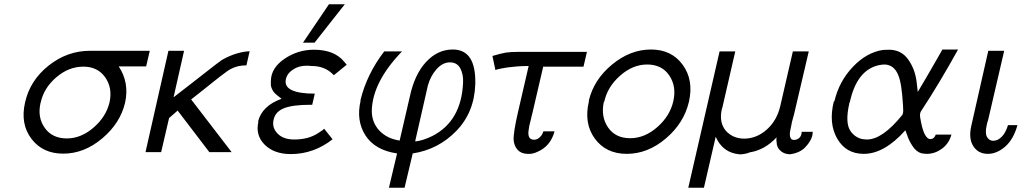

<svg xmlns="http://www.w3.org/2000/svg" viewBox="-20 -710 4775 896"><path d="M97 -232Q120 -335 207 -404Q294 -473 400 -473H679L662 -400H534Q584 -325 564 -232Q542 -136 457.5 -64.5Q373 7 275 7Q179 7 126.5 -62.5Q74 -132 97 -232ZM170 -232 169 -229Q154 -162 189 -113Q224 -64 292 -64Q358 -64 416.5 -114.5Q475 -165 491 -232Q506 -299 471 -349Q436 -399 369 -399Q301 -399 243 -349.5Q185 -300 170 -232Z M659 0 766 -473H839L790 -256Q833 -289 876.5 -323Q920 -357 942.5 -374.5Q965 -392 985.5 -408Q1006 -424 1014.5 -429.5Q1023 -435 1026 -436Q1087 -468 1145 -471L1130 -405Q1090 -405 1061 -390Q1052 -386 1040 -377.5Q1028 -369 1009 -354.5Q990 -340 973.5 -326.5Q957 -313 926 -288.5Q895 -264 872 -246L1061 0H957L809 -194L769 -159Q737 -21 732 0Z M1186 -143 1184 -142Q1202 -216 1294 -249Q1290 -252 1284 -257Q1278 -262 1276 -263Q1249 -283 1244 -312V-332Q1245 -393 1307.5 -435.5Q1370 -478 1445 -478Q1541 -478 1587 -421L1598 -408L1538 -359L1535 -362Q1496 -402 1435 -402Q1392 -407 1363 -394Q1321 -374 1314 -340Q1307 -306 1341.5 -289.5Q1376 -273 1449 -273L1437 -221H1428Q1346 -221 1305.5 -205Q1265 -189 1257 -152Q1248 -115 1275 -87Q1302 -59 1353 -59Q1420 -59 1465 -89L1483 -101Q1485 -102 1486.5 -103.5Q1488 -105 1489 -106Q1490 -107 1491 -108Q1492 -109 1493 -109L1532 -60Q1444 9 1337 9Q1259 9 1215 -35Q1171 -79 1186 -143ZM1394 -511 1515 -690H1589L1448 -511Z M1663 -241 1662 -242Q1692 -365 1773 -470H1856Q1718 -327 1715 -193Q1715 -138 1750.5 -100.5Q1786 -63 1845 -54L1892 -257Q1914 -362 1968 -420.5Q2022 -479 2093 -479Q2202 -479 2198 -318Q2194 -186 2109.5 -99Q2025 -12 1906 6L1868 166H1795L1833 6Q1730 -9 1685.5 -78Q1641 -147 1663 -241ZM1918 -53Q1918 -50 1919 -50Q1954 -54 1997 -75Q2133 -144 2141 -324Q2143 -363 2128 -391Q2113 -419 2080 -419Q2046 -419 2018 -388Q1990 -357 1977 -312Z M2278 -449Q2276 -449 2275 -448Q2319 -461 2340.5 -464.5Q2362 -468 2402 -468H2719L2703 -399H2515L2465 -184Q2464 -181 2461.5 -170.5Q2459 -160 2458 -155L2450 -123Q2448 -114 2446 -96Q2443 -58 2472 -58Q2485 -58 2495.5 -66.5Q2506 -75 2510 -83Q2514 -91 2516 -97H2568Q2549 -27 2487 -1Q2464 10 2441 8Q2411 7 2395 -11.5Q2379 -30 2377 -56Q2375 -90 2398 -190L2399 -192V-194L2447 -402Q2418 -402 2392.5 -400Q2367 -398 2349.5 -395.5Q2332 -393 2320 -390.5Q2308 -388 2300 -386L2292 -383Z M2728 -236V-241Q2751 -338 2836 -408.5Q2921 -479 3018 -479Q3114 -479 3166 -407.5Q3218 -336 3195 -235Q3172 -136 3087.5 -64Q3003 8 2905 8Q2808 8 2756 -63Q2704 -134 2728 -236ZM2800 -236Q2799 -235 2798 -235Q2783 -166 2817.5 -115.5Q2852 -65 2921 -65Q2988 -65 3047 -116.5Q3106 -168 3122 -237Q3138 -306 3103.5 -357.5Q3069 -409 3000 -409Q2933 -409 2874 -357Q2815 -305 2800 -236Z M3192 166 3338 -470H3411V-469L3351 -208Q3351 -207 3350.5 -205.5Q3350 -204 3349 -203Q3334 -138 3368 -99Q3401 -63 3454 -63Q3512 -64 3558.5 -105.5Q3605 -147 3621 -214L3680 -470H3753L3754 -469L3688 -187Q3688 -185 3685.5 -176Q3683 -167 3681 -160Q3674 -136 3673 -126Q3671 -117 3667 -97Q3664 -77 3669 -67Q3673 -57 3685 -57Q3700 -57 3710.5 -67Q3721 -77 3721 -95H3773Q3773 -92 3771 -78Q3765 -52 3739 -24Q3713 4 3666 10Q3641 9 3625 -4Q3609 -17 3605 -37Q3605 -41 3604.5 -45.5Q3604 -50 3603.5 -52Q3603 -54 3603 -55Q3603 -61 3604 -69Q3549 -10 3479 1Q3463 8 3440 10Q3438 11 3426.5 9.5Q3415 8 3411 7Q3348 -7 3320 -72L3265 166Z M3871 -236Q3873 -238 3874 -238Q3896 -331 3960.5 -398.5Q4025 -466 4101 -477Q4111 -478 4130 -478Q4186 -477 4217.5 -433.5Q4249 -390 4257 -332L4263 -281Q4274 -299 4302 -347Q4330 -395 4354 -437L4378 -479H4451Q4363 -320 4280 -194Q4271 -182 4274 -163Q4290 -61 4322 -61Q4339 -61 4347 -82H4420Q4409 -41 4377 -17Q4345 7 4308 8Q4292 8 4279 5Q4256 -2 4239 -27.5Q4222 -53 4214 -78L4205 -102Q4107 8 4011 8Q3928 8 3887 -63Q3846 -134 3871 -236ZM3946 -234Q3944 -232 3944 -230Q3922 -135 3950 -97Q3971 -68 4004 -61Q4018 -59 4027 -59Q4099 -60 4191 -174Q4193 -177 4194 -184Q4196 -189 4194 -219Q4188 -322 4172 -359Q4153 -407 4109 -409Q4097 -409 4082 -406Q3979 -384 3946 -234Z M4513 -124 4592 -473H4665L4666 -472L4591 -149Q4590 -146 4588 -140L4585 -128Q4576 -89 4586 -71Q4596 -53 4615 -53Q4636 -53 4654.5 -71.5Q4673 -90 4684 -126H4728Q4710 -60 4671 -26Q4632 8 4590 8Q4545 8 4522 -28Q4499 -64 4513 -124Z"/></svg>

Font: Coval
Style: ExtraLight Italic
Weight: 200
Foundry: Context Ltd
Version: Version 001.000